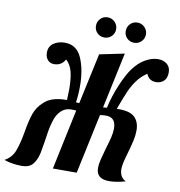

<svg xmlns="http://www.w3.org/2000/svg" viewBox="-146 -1035 1073 1143"><g transform="rotate(10 390.5 -463.0)"><path d="M-46 0Q-4 -23 13 -65.5Q30 -108 43 -182Q55 -254 70 -297.5Q85 -341 121 -373Q164 -416 256 -416H259Q261 -462 261 -481Q261 -544 250.5 -586Q240 -628 212 -653Q191 -613 145 -613Q121 -613 106.5 -630Q92 -647 92 -674Q92 -711 120 -730.5Q148 -750 188 -750Q260 -750 290.5 -679.5Q321 -609 321 -510Q321 -458 314 -412Q320 -412 334 -410L400 -717L550 -748L478 -410Q494 -412 501 -412Q516 -482 547 -555Q578 -628 605 -663Q637 -706 676 -728Q715 -750 752 -750Q784 -750 805.5 -732.5Q827 -715 827 -683Q827 -647 808 -630Q789 -613 762 -613Q719 -613 703 -653Q669 -631 644.5 -598Q620 -565 603.5 -527Q587 -489 560 -416H574Q642 -416 670 -387.5Q698 -359 698 -309Q698 -280 691 -248Q684 -216 671 -171Q659 -130 654 -107.5Q649 -85 649 -66Q649 -43 659.5 -25Q670 -7 688 0Q631 16 589 16Q511 16 511 -50Q511 -72 517.5 -99Q524 -126 537 -172Q550 -214 557 -243.5Q564 -273 564 -297Q564 -365 504 -365Q486 -365 468 -362L391 0H247L324 -364Q316 -365 301 -365Q261 -367 234 -342Q207 -317 195 -273Q187 -248 181 -213.5Q175 -179 171 -147Q164 -102 159 -78Q149 -34 127.5 -8.5Q106 17 62 17Q4 17 -46 0ZM352 -882Q352 -907 369.5 -925Q387 -943 413 -943Q438 -943 456 -925Q474 -907 474 -882Q474 -856 456 -838.5Q438 -821 413 -821Q387 -821 369.5 -838.5Q352 -856 352 -882ZM532 -882Q532 -907 549.5 -925Q567 -943 593 -943Q618 -943 636 -925Q654 -907 654 -882Q654 -856 636 -838.5Q618 -821 593 -821Q567 -821 549.5 -838.5Q532 -856 532 -882Z"/></g></svg>

Font: Lobster
Style: Regular
Weight: 400
Designer: Impallari Type
Foundry: Impallari Type
Version: Version 2.100